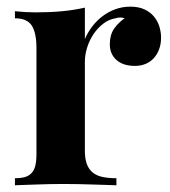

<svg xmlns="http://www.w3.org/2000/svg" viewBox="-20 -551 507 571"><path d="M367.7 -531.2Q392.1 -531.2 409.4 -523.2Q426.8 -515.1 437.7 -502Q448.7 -488.8 453.9 -472.2Q459 -455.6 459 -439Q459 -420.4 453.4 -405Q447.8 -389.6 437.7 -378.4Q427.7 -367.2 413.3 -361.1Q398.9 -355 381.3 -355Q346.2 -355 326.4 -372.6Q306.6 -390.1 306.6 -419.4Q306.6 -447.3 319.3 -465.6Q332 -483.9 350.6 -496.6Q344.2 -499 337.4 -499Q331.5 -499 323.2 -496.6Q303.2 -493.2 286.6 -480.2Q270 -467.3 257.8 -449Q245.6 -430.7 239 -409.2Q232.4 -387.7 232.4 -367.7V-103Q232.4 -78.6 238.3 -63Q244.1 -47.4 255.9 -37.8Q267.6 -28.3 285.2 -24.7Q302.7 -21 326.2 -21V0Q314.5 -0.5 297.1 -1Q279.8 -1.5 258.8 -2.2Q237.8 -2.9 214.4 -3.4Q190.9 -3.9 167.5 -3.9Q147 -3.9 126 -3.4Q105 -2.9 85.7 -2.2Q66.4 -1.5 50.5 -1Q34.7 -0.5 24.4 0V-21Q42 -21 54 -24.4Q65.9 -27.8 73.7 -36.1Q81.5 -44.4 85 -58.1Q88.4 -71.8 88.4 -92.8V-408.2Q88.4 -453.1 74.5 -474.9Q60.5 -496.6 24.4 -496.6V-517.6Q40 -516.1 55.7 -515.1Q71.3 -514.2 86.4 -514.2Q128.4 -514.2 164.6 -517.6Q200.7 -521 232.4 -528.3V-435.1Q241.2 -455.1 254.6 -472.7Q268.1 -490.2 285.4 -503.2Q302.7 -516.1 323.5 -523.7Q344.2 -531.2 367.7 -531.2Z"/></svg>

Font: SVN-Playfair Display
Style: Bold
Weight: 700
Designer: Claus Eggers Sørensen
Foundry: Claus Eggers Sørensen
Version: Version 1.004;PS 001.004;hotconv 1.0.70;makeotf.lib2.5.58329